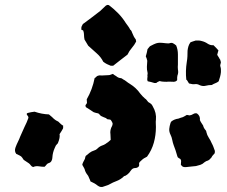

<svg xmlns="http://www.w3.org/2000/svg" viewBox="-20 -690 919 777"><path d="M531 -522Q524 -508 513.5 -496Q503 -484 496 -469Q482 -459 468 -447.5Q454 -436 438 -424H428Q420 -427 413 -430.5Q406 -434 398 -440Q388 -460 371 -474.5Q354 -489 337 -505Q333 -511 329.5 -517.5Q326 -524 322 -530Q320 -540 320 -548.5Q320 -557 317 -566Q313 -569 309 -570Q309 -578 309.5 -580.5Q310 -583 315 -592Q316 -593 317 -594Q318 -595 320 -596Q337 -609 353.5 -621Q370 -633 386 -646Q391 -651 396.5 -656Q402 -661 407 -666Q409 -668 411 -668.5Q413 -669 414 -670Q420 -670 421 -669Q441 -654 458.5 -636Q476 -618 489 -597Q494 -590 498.5 -584Q503 -578 507 -570Q510 -568 512 -564.5Q514 -561 515 -557Q521 -541 529 -531Q530 -530 530 -527.5Q530 -525 531 -522ZM874 -398Q873 -388 870.5 -379Q868 -370 865 -361Q859 -356 852 -353.5Q845 -351 837 -346Q824 -346 812.5 -343Q801 -340 789 -345Q778 -351 769 -349.5Q760 -348 746 -352Q745 -351 740.5 -359.5Q736 -368 734 -367Q730 -402 736 -440Q738 -451 738.5 -462.5Q739 -474 739 -485Q740 -494 742.5 -502.5Q745 -511 751 -519Q756 -521 761 -522.5Q766 -524 772 -526Q777 -526 783.5 -526Q790 -526 796 -524Q809 -521 820 -513.5Q831 -506 844 -507Q850 -501 855 -496Q860 -491 864 -486Q863 -482 861.5 -477.5Q860 -473 859 -468Q861 -464 864 -460Q867 -456 869 -451Q871 -450 871.5 -447Q872 -444 873 -442Q875 -437 872.5 -431.5Q870 -426 872 -420Q874 -415 874 -409Q874 -403 874 -398ZM700 -409Q703 -396 698 -384Q697 -380 697 -376.5Q697 -373 697 -369Q698 -366 695 -363.5Q692 -361 689 -360Q688 -360 686.5 -359.5Q685 -359 683 -359Q676 -359 669 -359.5Q662 -360 654 -359Q647 -359 640 -359.5Q633 -360 626 -362Q616 -358 612 -354H605Q598 -356 591.5 -358Q585 -360 578 -361Q575 -366 576 -371Q577 -376 577 -381Q576 -384 577 -388.5Q578 -393 577 -397Q574 -408 574.5 -420Q575 -432 576 -444Q575 -449 573.5 -453.5Q572 -458 570 -462Q572 -469 574 -476.5Q576 -484 577 -491Q579 -493 581.5 -496.5Q584 -500 585 -501Q587 -503 588 -503.5Q589 -504 589 -504Q604 -512 611.5 -514.5Q619 -517 627 -517Q635 -517 651 -515Q655 -515 658.5 -514.5Q662 -514 666 -515Q674 -518 680 -515Q686 -512 693 -506Q700 -489 700 -470V-429Q699 -419 700 -409ZM611 -176Q611 -143 602.5 -112.5Q594 -82 575 -56Q573 -55 570.5 -53.5Q568 -52 566 -51Q565 -50 563 -49.5Q561 -49 560 -47Q556 -45 553 -41.5Q550 -38 546 -35Q542 -31 543 -26.5Q544 -22 542 -17Q536 -10 527 -10Q518 -10 512 -3Q509 0 507 3.5Q505 7 503 9Q499 13 495.5 16Q492 19 488 21Q485 22 483 22.5Q481 23 480 25Q467 37 452 42.5Q437 48 423 56Q418 59 412.5 60.5Q407 62 402 64Q388 71 375 61Q369 56 362 52Q355 48 346 44Q345 39 342 33.5Q339 28 337 22Q333 17 329.5 11.5Q326 6 324 0Q323 -6 319.5 -11.5Q316 -17 313 -23Q314 -29 317 -34.5Q320 -40 322 -44Q324 -47 324.5 -51Q325 -55 327 -59Q335 -66 343 -72Q351 -78 361 -81Q369 -83 374.5 -89Q380 -95 388 -99Q394 -101 400.5 -104Q407 -107 413 -112Q417 -114 420.5 -117.5Q424 -121 428 -124Q428 -129 427.5 -135Q427 -141 427 -146Q424 -164 434 -181Q435 -183 435 -185Q435 -187 436 -189Q435 -194 432.5 -198Q430 -202 428 -205Q423 -207 418 -207Q413 -207 409 -212Q404 -214 399 -216Q394 -218 388 -221Q386 -223 383.5 -226Q381 -229 378 -231Q367 -233 359 -236Q355 -238 351.5 -241Q348 -244 344 -246Q340 -249 335.5 -251.5Q331 -254 328 -256Q324 -263 327.5 -266.5Q331 -270 332 -274Q332 -277 331.5 -280.5Q331 -284 331 -288Q354 -328 363 -374Q367 -376 369.5 -379Q372 -382 375 -383Q381 -385 382 -385Q393 -384 402 -385Q411 -386 421 -386Q424 -386 428.5 -388Q433 -390 437 -391Q439 -389 442.5 -386.5Q446 -384 450 -382Q458 -375 467 -374Q470 -374 473 -372.5Q476 -371 478 -369Q486 -365 492 -360Q498 -355 505 -351Q531 -335 547 -312Q552 -306 556.5 -301Q561 -296 567 -291Q571 -289 573.5 -285Q576 -281 580 -277Q583 -275 586.5 -273Q590 -271 592 -269Q594 -267 595.5 -264.5Q597 -262 598 -260Q614 -233 611 -205Q610 -198 610.5 -190.5Q611 -183 611 -176ZM236 -181Q235 -178 235.5 -175.5Q236 -173 235 -170Q232 -165 229 -159.5Q226 -154 221 -147Q224 -134 214 -110Q214 -110 211.5 -107.5Q209 -105 206 -101Q205 -98 201 -90Q193 -72 192 -53Q192 -46 188.5 -39Q185 -32 177 -30Q171 -28 168 -23.5Q165 -19 160 -15Q149 -15 137 -17Q125 -19 114 -14Q108 -16 104.5 -21Q101 -26 97 -29Q87 -35 76 -43Q69 -54 65.5 -57Q62 -60 46 -67Q37 -78 43 -94Q47 -105 52.5 -116Q58 -127 62 -138Q66 -148 70.5 -157Q75 -166 79 -176Q84 -186 88 -195Q92 -204 95 -213Q95 -217 93.5 -219.5Q92 -222 90 -224Q85 -231 93 -233Q99 -235 106 -236Q113 -237 120 -238Q149 -228 178 -227Q182 -224 184.5 -221.5Q187 -219 191 -216Q193 -214 196 -211Q199 -208 202 -206Q207 -202 212 -200Q217 -198 221 -193Q224 -190 228 -186.5Q232 -183 236 -181ZM849 -70Q845 -65 841.5 -61.5Q838 -58 836 -53Q832 -48 827.5 -44Q823 -40 815 -38Q814 -37 811.5 -36Q809 -35 807 -33Q800 -26 791 -23Q782 -20 773 -18Q763 -17 753.5 -16Q744 -15 735 -14Q728 -13 722.5 -14.5Q717 -16 712 -23Q712 -28 712.5 -32Q713 -36 713 -39Q712 -46 707.5 -48Q703 -50 699 -54Q699 -56 698 -57Q697 -58 697 -60Q694 -71 690.5 -81.5Q687 -92 683 -102Q679 -113 677 -124Q675 -135 670 -145Q664 -157 665 -168.5Q666 -180 670 -192Q670 -193 671 -194.5Q672 -196 673 -198Q679 -203 686.5 -206Q694 -209 702 -210Q707 -212 711.5 -213.5Q716 -215 720 -216Q725 -218 728.5 -220.5Q732 -223 736 -225Q740 -224 742 -224Q744 -224 747 -223Q755 -224 762 -228.5Q769 -233 777 -231Q791 -221 789 -204Q792 -197 795.5 -192Q799 -187 802 -182Q804 -172 813 -162Q815 -160 815 -156Q818 -143 825 -132.5Q832 -122 837 -110Q841 -103 843.5 -96Q846 -89 849 -81Q850 -79 849.5 -76.5Q849 -74 849 -70Z"/></svg>

Font: Daruma Drop One
Style: Regular
Weight: 400
Designer: Maniackers Design
Version: Version 1.000